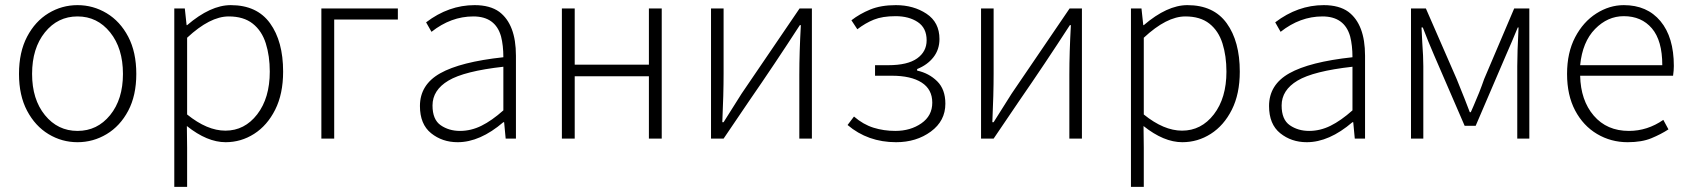

<svg xmlns="http://www.w3.org/2000/svg" viewBox="-20 -543 6580 748"><path d="M282 11Q221 11 169 -20.5Q117 -52 85.5 -111.5Q54 -171 54 -255Q54 -340 85.5 -400Q117 -460 169 -491.5Q221 -523 282 -523Q343 -523 395.5 -491.5Q448 -460 479.5 -400Q511 -340 511 -255Q511 -171 479.5 -111.5Q448 -52 395.5 -20.5Q343 11 282 11ZM282 -33Q359 -33 409 -94.5Q459 -156 459 -255Q459 -355 409 -417Q359 -479 282 -479Q205 -479 155 -417Q105 -355 105 -255Q105 -156 155 -94.5Q205 -33 282 -33Z M709 185H659V-510H700L707 -445H709Q800 -523 879 -523Q981 -523 1032 -452.5Q1083 -382 1083 -264Q1083 -177 1052 -115.5Q1021 -54 970 -21.5Q919 11 859 11Q787 11 708 -52L709 33ZM858 -34Q933 -34 982 -97.5Q1031 -161 1031 -264Q1031 -325 1015.5 -374Q1000 -423 964.5 -451Q929 -479 871 -479Q798 -479 709 -396V-97Q787 -34 858 -34Z M1282 -3H1232V-510H1530V-467H1282Z M1763 11Q1703 11 1659.5 -24Q1616 -59 1616 -130Q1616 -213 1695 -257.5Q1774 -302 1941 -320Q1941 -366 1932 -401Q1910 -479 1824 -479Q1737 -479 1661 -419L1640 -456Q1728 -523 1829 -523Q1889 -523 1925 -497Q1990 -448 1990 -326V-3H1950L1944 -67H1941Q1850 11 1763 11ZM1772 -33Q1815 -33 1855.5 -53Q1896 -73 1941 -113V-283Q1789 -266 1727 -229Q1665 -192 1665 -132Q1665 -77 1697 -55Q1729 -33 1772 -33Z M2558 -3H2508V-246H2219V-3H2169V-510H2219V-291H2508V-510H2558Z M3143 -3H3094V-253Q3094 -337 3100 -445H3096Q2999 -295 2898 -149L2799 -3H2750V-510H2799V-258Q2799 -175 2794 -67H2799Q2840 -133 2869 -178L3095 -510H3143Z M3471 11Q3361 11 3282 -56L3307 -89Q3343 -58 3383 -45.5Q3423 -33 3468 -33Q3527 -33 3569.5 -62.5Q3612 -92 3612 -143Q3612 -195 3570.5 -221.5Q3529 -248 3454 -248H3389V-289H3440Q3516 -289 3553 -315.5Q3590 -342 3590 -386Q3590 -434 3555.5 -457Q3521 -480 3469 -480Q3418 -480 3384.5 -466.5Q3351 -453 3320 -429L3297 -464Q3329 -489 3370.5 -506Q3412 -523 3470 -523Q3539 -523 3589.5 -489.5Q3640 -456 3640 -391Q3640 -350 3616.5 -320Q3593 -290 3553 -274V-268Q3599 -258 3631 -226.5Q3663 -195 3663 -139Q3663 -72 3606.5 -30.5Q3550 11 3471 11Z M4195 -3H4146V-253Q4146 -337 4152 -445H4148Q4051 -295 3950 -149L3851 -3H3802V-510H3851V-258Q3851 -175 3846 -67H3851Q3892 -133 3921 -178L4147 -510H4195Z M4436 185H4386V-510H4427L4434 -445H4436Q4527 -523 4606 -523Q4708 -523 4759 -452.5Q4810 -382 4810 -264Q4810 -177 4779 -115.5Q4748 -54 4697 -21.5Q4646 11 4586 11Q4514 11 4435 -52L4436 33ZM4585 -34Q4660 -34 4709 -97.5Q4758 -161 4758 -264Q4758 -325 4742.5 -374Q4727 -423 4691.5 -451Q4656 -479 4598 -479Q4525 -479 4436 -396V-97Q4514 -34 4585 -34Z M5071 11Q5011 11 4967.5 -24Q4924 -59 4924 -130Q4924 -213 5003 -257.5Q5082 -302 5249 -320Q5249 -366 5240 -401Q5218 -479 5132 -479Q5045 -479 4969 -419L4948 -456Q5036 -523 5137 -523Q5197 -523 5233 -497Q5298 -448 5298 -326V-3H5258L5252 -67H5249Q5158 11 5071 11ZM5080 -33Q5123 -33 5163.5 -53Q5204 -73 5249 -113V-283Q5097 -266 5035 -229Q4973 -192 4973 -132Q4973 -77 5005 -55Q5037 -33 5080 -33Z M5938 -3H5891V-285Q5891 -338 5896 -436H5893Q5870 -380 5847 -328L5729 -53H5686L5567 -328Q5544 -381 5523 -436H5518L5521 -376Q5525 -322 5525 -285V-3H5477V-510H5535L5655 -235Q5692 -144 5706 -106H5710L5721 -131Q5744 -183 5762 -235L5879 -510H5938Z M6321 11Q6256 11 6202 -21Q6148 -53 6116.5 -112.5Q6085 -172 6085 -255Q6085 -338 6116.5 -398Q6148 -458 6199 -490.5Q6250 -523 6306 -523Q6397 -523 6449 -460.5Q6501 -398 6501 -286Q6501 -269 6498 -248H6136Q6138 -152 6189 -92.5Q6240 -33 6326 -33Q6398 -33 6460 -76L6480 -39Q6451 -20 6413.5 -4.5Q6376 11 6321 11ZM6456 -289Q6456 -385 6415.5 -432.5Q6375 -480 6306 -480Q6243 -480 6194 -430Q6145 -380 6136 -289Z"/></svg>

Font: LXGW 975 Gothic SC 200W
Style: Regular
Weight: 200
Version: Version 2.01;February 25, 2021